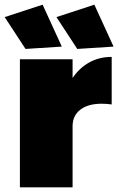

<svg xmlns="http://www.w3.org/2000/svg" viewBox="-30 -800 507 820"><path d="M447 -557V-354Q425 -357 404 -357Q346 -357 313 -331.5Q280 -306 280 -261V0H55V-547H280V-467Q309 -510 351.5 -533.5Q394 -557 447 -557ZM152 -780 234 -601 79 -591 -10 -727ZM373 -780 455 -601 300 -591 211 -727Z"/></svg>

Font: Gontserrat Black
Style: Regular
Weight: 900
Designer: Julieta Ulanovsky
Foundry: Julieta Ulanovsky
Version: Version 6.001